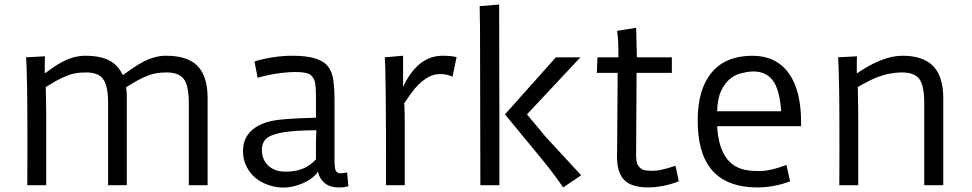

<svg xmlns="http://www.w3.org/2000/svg" viewBox="-20 -818 4293 848"><path d="M100.6 0 101.1 -165.5Q101.1 -376.5 99.6 -434.6L97.7 -511.7Q96.2 -556.6 94.7 -564.9L178.7 -569.3Q178.2 -563.5 178 -554Q177.7 -544.4 177.7 -530.3V-493.7L214.8 -520Q288.6 -571.8 355.7 -571.8Q422.9 -571.8 462.6 -551Q502.4 -530.3 522 -486.3Q528.3 -490.2 559.3 -512Q590.3 -533.7 612.3 -544.9Q664.1 -571.8 712.9 -571.8Q805.7 -571.8 850.1 -529.1Q894.5 -486.3 897 -393.6V0H814V-363.8Q814 -439 792 -468.8Q770 -498 716.3 -498Q668.5 -498 637.5 -485.8Q606.4 -473.6 585 -461.4L538.1 -433.6L536.6 -432.6Q540 -416.5 540 -393.6V0H457.5V-363.8Q457.5 -438.5 435.5 -468.8Q414.6 -498 360.4 -498Q312.5 -498 281.5 -485.8Q250.5 -473.6 229 -461.4L182.1 -433.6L183.1 -389.2Q184.1 -352.1 184.1 -314V0Z M1518.6 4.4Q1502.4 9.8 1478.5 9.8Q1454.6 9.8 1439.2 4.4Q1423.8 -1 1412.6 -10.7Q1390.6 -29.3 1384.3 -60.1Q1357.9 -19.5 1289.6 1.5Q1228 20.5 1165.5 -1Q1098.1 -23.4 1068.4 -83.5Q1053.2 -113.8 1053.2 -150.1Q1053.2 -186.5 1067.4 -211.7Q1081.5 -236.8 1105 -252.9Q1148.9 -283.7 1222.7 -290Q1281.7 -295.9 1375.5 -298.3V-386.2Q1375.5 -448.2 1368.4 -463.9Q1361.3 -479.5 1351.6 -487.3Q1335 -500 1284.2 -500L1265.6 -499.5Q1189.5 -495.6 1117.7 -474.6L1104 -546.9Q1189.5 -571.8 1272 -571.8Q1389.6 -571.8 1426.3 -527.3Q1448.2 -500.5 1452.6 -461.4Q1457 -422.4 1457.5 -389.2V-110.4Q1457.5 -68.8 1465.1 -60.8Q1472.7 -52.7 1482.7 -52.7Q1492.7 -52.7 1513.2 -56.2ZM1375.5 -178.7Q1375.5 -213.4 1377.4 -242.7Q1206.1 -242.7 1161.6 -210Q1136.7 -192.4 1136.7 -155.3Q1136.7 -112.8 1165.5 -85.9Q1193.4 -60.1 1238.3 -60.1Q1324.7 -57.6 1375.5 -114.3Z M1765.6 -362.3Q1767.6 -325.2 1767.6 -268.6V0H1685.1Q1685.1 -518.1 1679.2 -564.9L1760.3 -571.8V-434.6Q1825.2 -571.8 1934.6 -571.8Q1972.2 -571.8 1996.6 -565.9L1978.5 -479Q1955.1 -490.7 1926 -491Q1897 -491.2 1873 -478Q1849.1 -464.8 1829.3 -445.3Q1809.6 -425.8 1793.9 -403.3Z M2101.6 0Q2101.6 0 2100.1 -688Q2099.1 -775.9 2098.6 -791L2184.6 -797.9L2185.5 -338.9V0ZM2374 -114.3 2233.4 -284.7Q2216.3 -304.7 2210.4 -313L2435.1 -564.9H2543.5L2307.6 -313Q2310.1 -309.6 2317.4 -300.8Q2372.6 -235.4 2386.2 -217.8L2546.9 -43.9L2467.3 9.8Q2424.8 -52.2 2374 -114.3Z M2978 -17.1Q2908.2 9.8 2839.4 9.8Q2771.5 8.8 2740.2 -20Q2705.1 -52.2 2705.1 -127Q2705.1 -131.8 2705.1 -136.7Q2705.1 -141.6 2705.6 -147L2708 -496.1H2616.2L2618.7 -564.9H2711.4Q2711.4 -646.5 2705.6 -681.6L2789.6 -695.3L2793 -564.9H2947.3V-496.1H2791.5L2789.6 -152.3Q2787.6 -103 2798.3 -87.4Q2809.1 -71.8 2822.5 -67.6Q2835.9 -63.5 2866 -63.5Q2896 -63.5 2963.4 -85.9Z M3469.7 -17.1Q3397.9 9.8 3326.2 9.8Q3179.7 9.8 3114.7 -79.1Q3061.5 -150.9 3061.5 -286.6Q3061.5 -422.4 3122.3 -496.6Q3183.1 -570.8 3301.3 -571.8Q3411.6 -571.8 3467.3 -489.3Q3518.1 -414.6 3518.1 -278.3V-260.7H3147.5Q3155.8 -105 3253.9 -72.3Q3284.2 -62.5 3333.3 -62.5Q3382.3 -62.5 3453.6 -89.4ZM3430.2 -326.7Q3424.3 -411.1 3399.9 -452.6Q3357.4 -522.5 3252.4 -494.1Q3194.3 -479 3165.5 -418Q3148.4 -381.8 3147.5 -326.7Z M3687 0 3687.5 -165.5Q3687.5 -376.5 3686 -434.6L3684.1 -511.7Q3682.6 -556.6 3681.2 -564.9L3765.1 -569.3Q3764.6 -563.5 3764.4 -554Q3764.2 -544.4 3764.2 -530.3V-493.7Q3878.4 -571.8 3966.1 -571.8Q4053.7 -571.8 4098.6 -529.1Q4143.6 -486.3 4146 -393.6V0H4062V-363.8Q4062 -438.5 4040.5 -468.8Q4019 -498 3964.8 -498Q3892.1 -498 3819.8 -461.4Q3795.4 -449.2 3768.6 -433.6L3769.5 -389.2Q3770.5 -352.1 3770.5 -314V0Z"/></svg>

Font: Duru Sans
Style: Regular
Weight: 400
Designer: Onur Yazõcõgil
Foundry: Onur Yazõcõgil
Version: Version 1.002